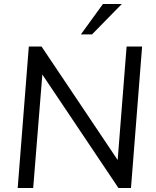

<svg xmlns="http://www.w3.org/2000/svg" viewBox="-20 -946 786 966"><path d="M617 -712H695L639 0H576L193 -571L147 0H69L125 -712H189L572 -141ZM443 -773H387L498 -926H593Z"/></svg>

Font: PRinguin Sans
Style: Italic
Weight: 400
Designer: Vernon Adams
Foundry: Vernon Adams
Version: ""